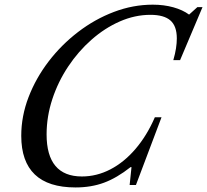

<svg xmlns="http://www.w3.org/2000/svg" viewBox="-20 -792 887 822"><path d="M303.5 10.5Q187 10.5 129 -45Q71 -100.5 71 -210.5Q71 -294.5 102.2 -376Q133.5 -457.5 188.2 -529Q243 -600.5 314.5 -655.2Q386 -710 467.8 -741Q549.5 -772 634 -772Q681.5 -772 722 -760.8Q762.5 -749.5 789.5 -729.5L825 -761.5H847L751 -534.5H722Q730 -562 733.5 -585Q737 -608 737 -627.5Q737 -680.5 709.5 -704.5Q682 -728.5 624 -728.5Q557.5 -728.5 493 -700.2Q428.5 -672 371.8 -622Q315 -572 271.8 -507Q228.5 -442 204 -367.5Q179.5 -293 179.5 -216.5Q179.5 -126.5 217.5 -81.5Q255.5 -36.5 330.5 -36.5Q394 -36.5 452.8 -67Q511.5 -97.5 560.2 -154.5Q609 -211.5 643 -290H671.5L562 0H535L543 -76.5H539Q480 -30 425.2 -9.8Q370.5 10.5 303.5 10.5Z"/></svg>

Font: Libre Caslon Text
Style: Italic
Weight: 400
Italic angle: -22.583°
Designer: Pablo Impallari, Rodrigo Fuenzalida, Katja Schimmel
Foundry: Pablo Impallari, Rodrigo Fuenzalida
Version: Version 2.000